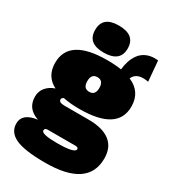

<svg xmlns="http://www.w3.org/2000/svg" viewBox="-224 -835 1027 1160"><g transform="rotate(30 290.0 -255.5)"><path d="M254.9 -726.1Q370.1 -726.1 370.1 -631.8Q370.1 -538.1 254.9 -538.1Q143.1 -538.1 143.1 -631.8Q143.1 -726.1 254.9 -726.1ZM380.9 -142.1Q478 -142.1 529.1 -102.8Q580.1 -63.5 580.1 14.2Q580.1 214.8 282.2 214.8Q138.2 214.8 75.7 185.8Q13.2 156.7 13.2 95.2Q13.2 24.9 115.2 11.2Q29.8 -17.1 29.8 -101.1Q29.8 -138.2 52 -165Q74.2 -191.9 112.8 -205.1Q33.2 -245.1 33.2 -338.9Q33.2 -509.8 298.8 -509.8Q357.4 -509.8 397.9 -502.9Q400.9 -534.2 409.7 -561.3Q418.5 -588.4 435.1 -612.1Q451.7 -635.7 479 -649.4Q506.3 -663.1 542 -663.1Q557.1 -663.1 564.9 -662.1L577.1 -520Q559.6 -523.9 542 -523.9Q488.3 -523.9 470.2 -481.9Q564.9 -441.4 564.9 -338.9Q564.9 -169.9 298.8 -169.9Q234.4 -169.9 186 -180.2Q171.9 -174.3 171.9 -163.1Q171.9 -142.1 212.9 -142.1ZM256.8 -339.8Q256.8 -289.1 298.8 -289.1Q340.8 -289.1 340.8 -339.8Q340.8 -391.1 298.8 -391.1Q256.8 -391.1 256.8 -339.8ZM285.2 76.2Q410.2 76.2 410.2 46.9Q410.2 34.2 391.1 34.2H195.8Q175.8 34.2 175.8 50.8Q175.8 76.2 285.2 76.2Z"/></g></svg>

Font: Work Sans Black
Style: Regular
Weight: 900
Designer: Wei Huang
Foundry: Wei Huang
Version: Version 2.012